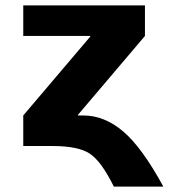

<svg xmlns="http://www.w3.org/2000/svg" viewBox="-20 -540 624 710"><path d="M268 -113H288Q366 -113 435.5 -54Q505 5 584 150H401Q354 55 311 27.5Q268 0 175 0H66V-113L314 -405V-407H66V-520H516V-407L268 -115Z"/></svg>

Font: M PLUS 1p ExtraBold
Style: Regular
Weight: 800
Version: Version 1.062